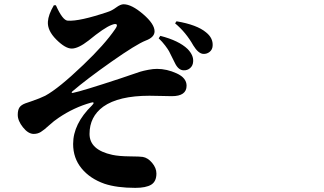

<svg xmlns="http://www.w3.org/2000/svg" viewBox="-20 -824 1540 914"><path d="M236.3 -798.8H246.1Q278.3 -726.6 302.7 -725.6Q358.4 -721.7 494.1 -767.6Q512.7 -773.4 533.2 -788.6Q553.7 -803.7 568.4 -803.7Q606.4 -803.7 661.1 -756.8Q715.8 -710 715.8 -674.8Q715.8 -646.5 673.8 -630.9Q628.9 -613.3 510.7 -530.3Q392.6 -447.3 324.2 -388.7Q320.3 -384.8 321.3 -382.8Q322.3 -380.9 327.1 -381.8Q371.1 -390.6 551.8 -450.2Q567.4 -455.1 600.6 -466.8Q633.8 -478.5 648.4 -482.9Q663.1 -487.3 686 -491.7Q709 -496.1 727.5 -496.1Q774.4 -496.1 821.3 -474.6Q868.2 -453.1 868.2 -416Q868.2 -366.2 797.9 -366.2Q785.2 -366.2 748 -367.2Q710.9 -368.2 691.4 -368.2Q544.9 -368.2 471.7 -316.4Q406.2 -268.6 406.2 -186.5Q406.2 -110.4 514.6 -86.9Q545.9 -80.1 597.2 -79.6Q648.4 -79.1 659.2 -77.1Q683.6 -73.2 704.1 -48.8Q724.6 -24.4 724.6 2Q724.6 40 699.7 55.2Q674.8 70.3 624 70.3Q536.1 70.3 477.5 50.8Q408.2 26.4 368.2 -22.5Q328.1 -71.3 328.1 -138.7Q328.1 -234.4 418 -322.3Q426.8 -331.1 425.3 -335Q423.8 -338.9 412.1 -335Q332 -312.5 259.8 -263.7Q237.3 -249 213.4 -227.1Q189.5 -205.1 174.3 -195.8Q159.2 -186.5 140.6 -186.5Q114.3 -186.5 89.4 -217.8Q64.5 -249 64.5 -277.3Q64.5 -299.8 72.3 -312Q80.1 -324.2 100.6 -332Q106.4 -334 127.9 -341.3Q149.4 -348.6 166.5 -355.5Q183.6 -362.3 195.3 -368.2Q259.8 -403.3 377 -515.6Q477.5 -611.3 528.3 -685.5Q540 -702.1 535.2 -707.5Q530.3 -712.9 510.7 -705.1Q476.6 -692.4 401.4 -630.9Q352.5 -592.8 321.3 -592.8Q291 -592.8 248 -635.7Q205.1 -678.7 208 -720.7Q210 -753.9 236.3 -798.8ZM813.5 -712.9 820.3 -722.7Q918 -706.1 960.9 -669.9Q995.1 -642.6 992.2 -605.5Q991.2 -587.9 978 -577.1Q964.8 -566.4 947.3 -567.4Q923.8 -569.3 900.4 -607.4Q865.2 -669.9 813.5 -712.9ZM735.4 -641.6 743.2 -653.3Q831.1 -630.9 873 -590.8Q902.3 -560.5 899.4 -530.3Q898.4 -511.7 885.3 -500Q872.1 -488.3 853.5 -489.3Q828.1 -490.2 811.5 -526.4Q808.6 -531.2 799.3 -550.8Q790 -570.3 784.7 -580.1Q779.3 -589.8 766.1 -607.4Q752.9 -625 735.4 -641.6Z"/></svg>

Font: Bpmf Zihi Serif Heavy
Style: Heavy
Weight: 900
Foundry: But Ko
Version: Version 1.320